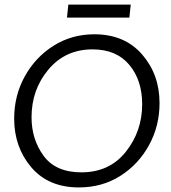

<svg xmlns="http://www.w3.org/2000/svg" viewBox="-20 -810 750 840"><path d="M279 -790H552L546 -733H273ZM393 -660Q525 -660 601.5 -572Q678 -484 678 -359Q678 -259 632 -175Q586 -91 506.5 -40.5Q427 10 325 10Q192 10 117 -78Q42 -166 42 -291Q42 -392 88.5 -476Q135 -560 214.5 -610Q294 -660 393 -660ZM336 -56Q459 -56 530.5 -146Q602 -236 602 -354Q602 -459 545.5 -526.5Q489 -594 385 -594Q266 -594 192 -506Q118 -418 118 -297Q118 -200 171 -128Q224 -56 336 -56Z"/></svg>

Font: Zilla Slab
Style: Italic
Weight: 400
Italic angle: -6°
Designer: Typotheque.com
Foundry: Typotheque type foundry
Version: Version 1.1; 2017; ttfautohint (v1.6)